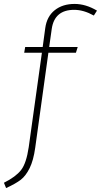

<svg xmlns="http://www.w3.org/2000/svg" viewBox="-63 -759 513 976"><path d="M314 -709Q214 -709 200 -612L187 -520H332L323 -491H183L116 -8Q107 57 87.5 96Q68 135 43 154.5Q18 174 -32 197L-43 170Q17 140 44 105.5Q71 71 83 -11L150 -491H60L65 -520H154L167 -616Q175 -675 215 -707Q255 -739 316 -739Q373 -739 430 -705L414 -680Q362 -709 314 -709Z"/></svg>

Font: Fira Sans UltraLight
Style: Italic
Weight: 200
Italic angle: -8°
Designer: Carrois Corporate & Edenspiekermann AG
Foundry: Carrois Corporate GbR & Edenspiekermann AG
Version: Version 4.203;PS 004.203;hotconv 1.0.88;makeotf.lib2.5.64775